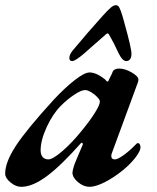

<svg xmlns="http://www.w3.org/2000/svg" viewBox="-44 -708 605 742"><path d="M-24 -37Q-24 -81 17 -144Q58 -207 164 -323Q208 -370 245.5 -399Q283 -428 302 -428Q328 -428 361 -402Q369 -393 370 -393H372Q374 -393 375 -395.5Q376 -398 377 -400Q390 -425 392 -432Q398 -443 417 -443Q439 -443 465 -428Q491 -413 491 -400Q491 -396 489 -390L389 -118Q386 -111 386 -106Q386 -92 400 -92Q411 -92 434.5 -109Q458 -126 483 -152Q486 -155 488 -155Q493 -155 496 -150.5Q499 -146 499 -139Q499 -125 480.5 -100.5Q462 -76 432 -51Q395 -21 360 -3.5Q325 14 302 14Q279 14 257.5 -4Q236 -22 236 -41Q236 -47 241 -64Q243 -72 251 -90.5Q259 -109 263 -119L275 -147Q276 -148 276 -151Q276 -155 273.5 -156Q271 -157 269 -155Q191 -67 136 -26.5Q81 14 38 14Q17 14 -3.5 -3Q-24 -20 -24 -37ZM272 -203Q304 -242 323 -272.5Q342 -303 342 -316Q342 -325 322 -342Q299 -360 285 -360Q270 -360 243 -342Q216 -324 192 -300Q160 -268 136.5 -217Q113 -166 113 -127Q113 -110 121 -101Q129 -92 143 -92Q160 -92 197 -124Q234 -156 272 -203ZM429 -647 435 -626Q439 -611 449 -574Q459 -537 463 -512Q464 -508 464 -499Q464 -487 459 -479.5Q454 -472 444 -472Q429 -472 414 -503Q397 -541 377 -575Q374 -579 372 -579Q369 -579 365 -575L309 -526L282 -502Q247 -472 235 -472Q224 -472 224 -484Q224 -497 237 -513Q298 -586 353 -647Q372 -668 383.5 -678Q395 -688 404 -688Q412 -688 417 -679Q422 -670 429 -647Z"/></svg>

Font: EB Garamond
Style: Bold Italic
Weight: 700
Italic angle: -17.2°
Designer: Georg Duffner and Octavio Pardo
Foundry: Georg Duffner
Version: Version 1.000